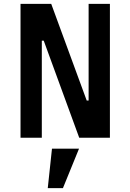

<svg xmlns="http://www.w3.org/2000/svg" viewBox="-20 -718 680 1001"><path d="M208 -506H198V0H87V-698H247L432 -194H442V-698H553V0H393ZM251 57H392L308 263H229Z"/></svg>

Font: Writer SemiBold
Style: Regular
Weight: 600
Monospace: yes
Designer: Mike Abbink, Paul van der Laan, Pieter van Rosmalen
Foundry: Bold Monday
Version: Version 2.001 2020